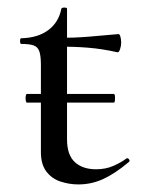

<svg xmlns="http://www.w3.org/2000/svg" viewBox="-20 -475 379 507"><path d="M51 -204Q49 -204 48 -210Q47 -216 48 -221.5Q49 -227 51 -227H280Q283 -227 283.5 -221.5Q284 -216 283.5 -210Q283 -204 280 -204ZM187 12Q163 12 140 4.5Q117 -3 102.5 -22Q88 -41 88 -73V-304Q88 -327 84 -339Q80 -351 69 -355Q58 -359 36 -359Q33 -359 33 -366.5Q33 -374 36 -374Q80 -375 107.5 -395.5Q135 -416 142 -452Q143 -455 150 -455Q157 -455 157 -452V-107Q157 -66 177.5 -47Q198 -28 234 -28Q259 -28 279.5 -37Q300 -46 313 -56Q317 -59 320.5 -54.5Q324 -50 320 -47Q283 -16 252 -2Q221 12 187 12ZM290 -337Q250 -346 213 -349Q176 -352 135 -352V-375Q175 -375 212.5 -378Q250 -381 293 -385Q296 -385 298 -378Q300 -371 300 -362Q300 -354 297 -345Q294 -336 290 -337Z"/></svg>

Font: Cormorant Light Medium
Style: Regular
Weight: 500
Version: Version 4.000